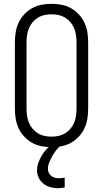

<svg xmlns="http://www.w3.org/2000/svg" viewBox="-20 -763 540 1006"><path d="M250 8Q224 8 197.5 3Q171 -2 148 -15Q125 -28 106.5 -48Q88 -68 77 -92Q66 -116 62 -142.5Q58 -169 58 -195V-540Q58 -566 62 -592.5Q66 -619 77 -643Q88 -667 106.5 -687Q125 -707 148 -720Q171 -733 197.5 -738Q224 -743 250 -743Q276 -743 302.5 -738Q329 -733 352 -720Q375 -707 393.5 -687Q412 -667 423 -643Q434 -619 438 -592.5Q442 -566 442 -540V-195Q442 -169 438 -142.5Q434 -116 423 -92Q412 -68 393.5 -48Q375 -28 352 -15Q329 -2 302.5 3Q276 8 250 8ZM250 -47Q269 -47 287.5 -51Q306 -55 322 -65Q338 -75 350 -89.5Q362 -104 369 -121.5Q376 -139 378.5 -157.5Q381 -176 381 -195V-540Q381 -559 378.5 -577.5Q376 -596 369 -613.5Q362 -631 350 -645.5Q338 -660 322 -670Q306 -680 287.5 -684Q269 -688 250 -688Q231 -688 212.5 -684Q194 -680 178 -670Q162 -660 150 -645.5Q138 -631 131 -613.5Q124 -596 121.5 -577.5Q119 -559 119 -540V-195Q119 -176 121.5 -157.5Q124 -139 131 -121.5Q138 -104 150 -89.5Q162 -75 178 -65Q194 -55 212.5 -51Q231 -47 250 -47ZM283 223Q263 223 243.5 217.5Q224 212 208 199.5Q192 187 183 168.5Q174 150 174 130Q174 110 181 90Q188 70 198.5 52.5Q209 35 222.5 20Q236 5 252 -8H297V0Q284 12 273 26Q262 40 253.5 55.5Q245 71 238 88Q231 105 231 122Q231 133 236 143Q241 153 249.5 159.5Q258 166 268.5 168.5Q279 171 290 171Q297 171 304.5 170Q312 169 319 167V219Q310 221 301 222Q292 223 283 223Z"/></svg>

Font: Iosevka Fixed SS04 Light
Style: Regular
Weight: 300
Monospace: yes
Designer: Belleve Invis
Foundry: Belleve Invis
Version: Version 32.5.0